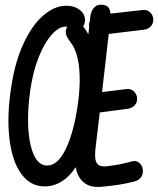

<svg xmlns="http://www.w3.org/2000/svg" viewBox="-20 -766 660 800"><path d="M328 -334.2Q327.3 -351.5 339.2 -363.7Q351.2 -375.8 369.2 -378L508 -395Q519.5 -396.2 529.2 -391.2Q539 -386.3 544.8 -376.9Q550.7 -367.5 551.3 -356.5Q552.3 -339.8 541.4 -327.5Q530.5 -315.2 512.3 -312.7L372.8 -294.3Q361.3 -292.8 351.4 -298.2Q341.5 -303.7 335 -313.5Q328.5 -323.3 328 -334.2ZM293.7 -142Q306 -258 324 -414Q343.3 -574.8 356.5 -697.7Q359.5 -720.7 372 -734.5Q384.5 -748.3 406.7 -746.2Q429.7 -743.8 436.2 -727.8Q442.8 -711.7 439.8 -684.7Q432.3 -618 424.4 -548.5Q416.5 -479 408.7 -413Q400.8 -342.7 393.1 -274.9Q385.3 -207.2 379 -157.3Q374.7 -123.7 377.2 -104.9Q379.7 -86.2 390.8 -78.5Q401.8 -70.8 424.8 -73.2Q454.2 -76.5 477.2 -81.1Q500.3 -85.7 532.5 -94.2Q548.2 -97.8 560.6 -87.2Q573 -76.5 575 -59.5Q577.3 -40 567.2 -26.9Q557 -13.8 538.3 -9.3Q502.7 -0.5 472.6 4Q442.5 8.5 400.3 12.5Q360.8 15.8 335.2 -1.3Q309.5 -18.5 298.8 -54.4Q288.2 -90.3 293.7 -142ZM27.3 -407Q43.8 -513.2 80 -588.9Q116.2 -664.7 162.3 -703.3Q208.5 -742 255.3 -742Q286.3 -742 306.2 -729.2Q326.2 -716.5 332 -697.3Q337.8 -678.2 329 -660.3Q323.3 -649 316.8 -645.4Q310.2 -641.8 303.2 -643Q296.2 -644.2 284 -648.2Q276 -651.5 268.5 -653.3Q261 -655.2 253.8 -655.2Q226.2 -655.2 196.4 -622.7Q166.7 -590.2 142.3 -530.4Q118 -470.7 106.5 -392.8Q93.7 -306.7 97.7 -234.2Q101.7 -161.7 121.9 -118.9Q142.2 -76.2 176.2 -76.2Q218.3 -76.2 250.4 -138.1Q282.5 -200 300 -303.8Q311.3 -369.5 312.1 -426.2Q312.8 -483 303 -524.9Q293.2 -566.8 272.8 -591.5Q259.2 -609.8 255.3 -622.8Q251.5 -635.7 257.8 -650Q262.8 -662 272.7 -668.9Q282.5 -675.8 293.7 -675.8Q304.8 -675.7 313.5 -668Q344.7 -642.3 361.6 -588.7Q378.5 -535 380.2 -457.2Q381.8 -379.3 367 -284.5Q351.8 -186.3 322.6 -120.2Q293.3 -54.2 253.6 -21.8Q213.8 10.7 166.2 10.7Q106.7 10.7 68.5 -41.8Q30.3 -94.2 19.2 -189Q8 -283.8 27.3 -407ZM351 -660Q350.3 -677.3 362.2 -689.7Q374.2 -702 392.2 -703.8L575.3 -724.5Q586.8 -725.5 596.6 -720.6Q606.3 -715.7 612.2 -706.3Q618 -697 618.7 -686Q619.7 -669.2 608.7 -656.7Q597.7 -644.2 579.7 -642.2L395.8 -620.2Q384.3 -619 374.3 -624.4Q364.3 -629.8 357.9 -639.5Q351.5 -649.2 351 -660Z"/></svg>

Font: Monaspace Radon Var
Style: Regular
Weight: 400
Designer: Riley Cran and the Lettermatic Team
Version: Version 1.000 (Monaspace Radon Var)